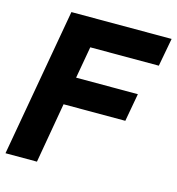

<svg xmlns="http://www.w3.org/2000/svg" viewBox="-112 -859 878 955"><g transform="rotate(15 327.0 -381.5)"><path d="M165 0H3L138 -763H654L627 -618H274L245 -454H563L537 -310H219Z"/></g></svg>

Font: Open Sauce Sans ExBold Italic
Style: Regular
Weight: 800
Italic angle: -10°
Designer: Alfredo Marco Pradil
Foundry: Creative Sauce Fz LLC
Version: Version 1.477